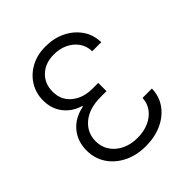

<svg xmlns="http://www.w3.org/2000/svg" viewBox="-204 -870 1013 1013"><g transform="rotate(-45 303.0 -363.5)"><path d="M301.3 9.8Q232.4 9.8 178.7 -17.1Q125 -43.9 94.5 -90.1Q64 -136.2 64 -194.8Q64 -263.7 103.8 -311.5Q143.6 -359.4 213.9 -373V-377.9Q156.2 -395 122.3 -439Q88.4 -482.9 88.4 -544.9Q88.4 -597.2 114.5 -640.9Q140.6 -684.6 188 -710.9Q235.4 -737.3 299.3 -737.3Q361.3 -737.3 411.4 -712.9Q461.4 -688.5 491.7 -645Q522 -601.6 522.9 -544.9H455.6Q454.6 -585 433.3 -614.5Q412.1 -644 377.4 -660.2Q342.8 -676.3 300.8 -676.3Q235.8 -676.3 196.3 -638.7Q156.7 -601.1 156.7 -541.5Q156.7 -479 201.9 -441.7Q247.1 -404.3 316.9 -404.3H359.9V-342.8H316.9Q231.4 -342.8 181.9 -301.8Q132.3 -260.7 132.3 -195.3Q132.3 -153.8 154.1 -121.6Q175.8 -89.4 214.1 -70.8Q252.4 -52.2 302.2 -52.2Q348.1 -52.2 385.3 -68.4Q422.4 -84.5 444.8 -114Q467.3 -143.6 469.2 -183.1H539.1Q537.6 -126 506.6 -82.5Q475.6 -39.1 422.4 -14.6Q369.1 9.8 301.3 9.8Z"/></g></svg>

Font: Inter Light
Style: Regular
Weight: 300
Designer: Rasmus Andersson
Foundry: rsms
Version: Version 4.000;git-a52131595